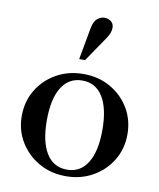

<svg xmlns="http://www.w3.org/2000/svg" viewBox="-83 -790 721 868"><g transform="rotate(10 277.5 -356.0)"><path d="M278 12Q209 12 154.5 -19Q100 -50 67.5 -103Q35 -156 35 -222Q35 -289 67 -342Q99 -395 154 -426Q209 -457 278 -457Q347 -457 401.5 -426Q456 -395 488 -342Q520 -289 520 -222Q520 -156 488 -103Q456 -50 401 -19Q346 12 278 12ZM278 -18Q339 -18 372 -71Q405 -124 405 -222Q405 -321 372 -374Q339 -427 278 -427Q216 -427 183 -374Q150 -321 150 -222Q150 -124 183 -71Q216 -18 278 -18ZM246 -520 273 -668Q279 -699 294.5 -711.5Q310 -724 327 -724Q344 -724 357 -714Q370 -704 370 -685Q370 -674 365.5 -661.5Q361 -649 352 -636L273 -520Z"/></g></svg>

Font: Baskervville SemiBold
Style: Regular
Weight: 600
Version: Version 1.100